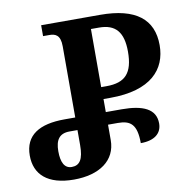

<svg xmlns="http://www.w3.org/2000/svg" viewBox="-81 -793 866 885"><g transform="rotate(-10 352.0 -350.5)"><path d="M195 13C315 13 393 -42 393 -137V-209H439C498 -209 527 -187 527 -99C592 -99 626 -128 626 -174C626 -242 567 -268 467 -268H393V-329H425C616 -329 691 -416 691 -529C691 -650 612 -714 445 -714H169V-663H198C226 -663 250 -655 250 -601V-268H200C82 -268 13 -227 13 -131C13 -43 72 13 195 13ZM392 -385V-657H430C507 -657 542 -616 542 -525C542 -425 505 -385 417 -385ZM195 -46C161 -46 146 -76 146 -128C146 -181 165 -209 213 -209H250V-139C250 -72 232 -46 195 -46Z"/></g></svg>

Font: Noto Serif Georgian Condensed Bold
Style: Regular
Weight: 700
Width: 3
Designer: Monotype Design Team, Akaki Razmadze
Foundry: Google LLC
Version: Version 2.003